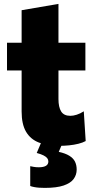

<svg xmlns="http://www.w3.org/2000/svg" viewBox="-20 -714 470 959"><path d="M275.5 14.5Q217 14.5 174.8 -1.8Q132.5 -18 110.2 -55.8Q88 -93.5 88 -157Q88 -184 88 -213.5Q88 -243 88 -278.2Q88 -313.5 88 -357Q88 -400.5 88 -455.5Q88 -515.5 88 -564Q88 -612.5 88 -663L272 -694.5Q272 -654.5 272 -617.8Q272 -581 272 -542Q272 -503 272 -455.5V-219.5Q272 -179 285.5 -157.2Q299 -135.5 331.5 -135.5Q346 -135.5 363.2 -141Q380.5 -146.5 398.5 -158L408 -9.5Q393.5 -1.5 371.8 4Q350 9.5 324.8 12Q299.5 14.5 275.5 14.5ZM15 -362V-500.5H406.5V-362Q361.5 -362 316.2 -362Q271 -362 229 -362H144.5ZM203.5 224.5Q189 224.5 175.2 223.5Q161.5 222.5 150 220.2Q138.5 218 131 215V116Q137 117.5 148.5 119.5Q160 121.5 173.5 121.5Q197.5 121.5 209.5 114.2Q221.5 107 221.5 92.5Q221.5 83.5 216 76.2Q210.5 69 198 62.5Q185.5 56 163.5 50L198 -31.5H292.5V0L273.5 44.5Q306 51.5 326 63.8Q346 76 354.5 93.2Q363 110.5 363 133Q363 159 348 179.8Q333 200.5 298 212.5Q263 224.5 203.5 224.5Z"/></svg>

Font: Commissioner Thin ExtraBold
Style: Regular
Weight: 800
Version: Version 1.000